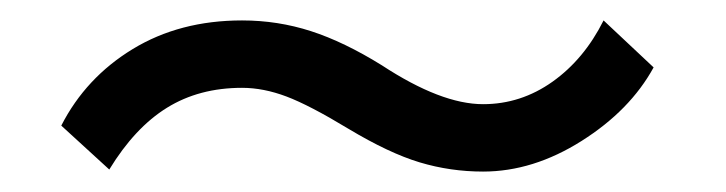

<svg xmlns="http://www.w3.org/2000/svg" viewBox="-20 -380 711 188"><path d="M321 -254Q283 -277 260.5 -285.5Q238 -294 217 -294Q175 -294 143.5 -274.5Q112 -255 87 -214L40 -257Q64 -304 110 -332Q156 -360 217 -360Q252 -360 284.5 -349.5Q317 -339 354 -316Q412 -278 453 -278Q490 -278 521 -300Q552 -322 571 -360L620 -314Q597 -272 549.5 -242Q502 -212 453 -212Q421 -212 391 -221Q361 -230 321 -254Z"/></svg>

Font: Fahkwang Medium
Style: Regular
Weight: 500
Version: Version 1.000; ttfautohint (v1.6)